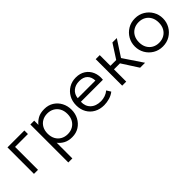

<svg xmlns="http://www.w3.org/2000/svg" viewBox="120 -1388 2486 2486"><g transform="rotate(-45 1363.0 -145.0)"><path d="M82 0V-485H391.5V-420H156V0Z M501 210V-485H571.5V-408Q602.5 -447.5 649.5 -473.8Q696.5 -500 770 -500Q842.5 -500 897.5 -465.5Q952.5 -431 983.5 -372.5Q1014.5 -314 1014.5 -242.5Q1014.5 -172 983.5 -113.5Q952.5 -55 897.5 -20Q842.5 15 769.5 15Q702.5 15 654.5 -10.2Q606.5 -35.5 575 -77V210ZM756.5 -53.5Q809.5 -53.5 850.5 -76.8Q891.5 -100 914.8 -142.2Q938 -184.5 938 -242.5Q938 -300.5 914.5 -342.8Q891 -385 850.2 -408.2Q809.5 -431.5 756.5 -431.5Q703.5 -431.5 662.5 -408.2Q621.5 -385 598.2 -342.8Q575 -300.5 575 -242.5Q575 -184.5 598.2 -142.2Q621.5 -100 662.5 -76.8Q703.5 -53.5 756.5 -53.5Z M1355 15Q1278.5 15 1220 -17Q1161.5 -49 1128.5 -106.8Q1095.5 -164.5 1095.5 -241Q1095.5 -315.5 1128.5 -374Q1161.5 -432.5 1218.2 -466.2Q1275 -500 1347 -500Q1423.5 -500 1477.8 -464.5Q1532 -429 1557.8 -368Q1583.5 -307 1575 -230.5H1172Q1168.5 -149.5 1220 -100.2Q1271.5 -51 1361.5 -51Q1401 -51 1439.8 -64.5Q1478.5 -78 1507 -103L1543 -45.5Q1506 -15 1454.8 0Q1403.5 15 1355 15ZM1175.5 -292H1499Q1496.5 -359.5 1457.8 -397.5Q1419 -435.5 1346 -435.5Q1275 -435.5 1229 -397.5Q1183 -359.5 1175.5 -292Z M1697.5 0V-485H1771.5V-289.5H1877.5L2003.5 -485H2084L1939.5 -263.5L2116.5 0H2026L1881.5 -224.5H1771.5V0Z M2429.5 15Q2355.5 15 2297 -20.2Q2238.5 -55.5 2205 -114Q2171.5 -172.5 2171.5 -242.5Q2171.5 -312.5 2205 -371Q2238.5 -429.5 2297 -464.8Q2355.5 -500 2429.5 -500Q2504 -500 2562.2 -464.8Q2620.5 -429.5 2654 -371Q2687.5 -312.5 2687.5 -242.5Q2687.5 -172.5 2654 -114Q2620.5 -55.5 2562.2 -20.2Q2504 15 2429.5 15ZM2429.5 -53.5Q2482.5 -53.5 2523.5 -76.8Q2564.5 -100 2587.8 -142.2Q2611 -184.5 2611 -242.5Q2611 -300.5 2587.8 -342.8Q2564.5 -385 2523.5 -408.2Q2482.5 -431.5 2429.5 -431.5Q2376.5 -431.5 2335.5 -408.2Q2294.5 -385 2271.2 -342.8Q2248 -300.5 2248 -242.5Q2248 -184.5 2271.5 -142.2Q2295 -100 2335.8 -76.8Q2376.5 -53.5 2429.5 -53.5Z"/></g></svg>

Font: Geologica ExtraLight
Style: Regular
Weight: 200
Designer: Sindre Bremnes, Frode Helland
Foundry: Monokrom Skriftforlag AS
Version: Version 1.010; ttfautohint (v1.8.4.7-5d5b);gftools[0.9.28]